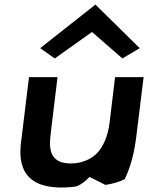

<svg xmlns="http://www.w3.org/2000/svg" viewBox="-20 -811 649 841"><path d="M156 -600 220 -555 383 -671 516 -555 592 -600 398 -791ZM107 -473 74 -203C72 -190 70 -177 70 -165C63 -61 109 0 218 9C249 12 281 10 313 6C337 -3 356 -19 372 -36L442 -1C474 -6 502 -14 526 -26C552 -79 568 -140 577 -213L609 -473H484L460 -274C453 -216 432 -166 402 -137C377 -113 338 -95 290 -95C223 -95 197 -129 199 -190C200 -207 202 -225 204 -243L232 -473Z"/></svg>

Font: Bluebird
Style: ExtObl
Weight: 400
Designer: Jasper
Foundry: Cannot Into Space Fonts
Version: Version 0.98